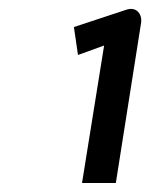

<svg xmlns="http://www.w3.org/2000/svg" viewBox="-20 -862 333 426"><path d="M144 -802 153 -740 211 -761 162 -456H237L293 -811C296 -829 284 -849 259 -840Z"/></svg>

Font: Charger Pro
Style: ExBdNarObl
Weight: 400
Designer: Jasper
Foundry: Cannot Into Space Fonts
Version: Version 1.09